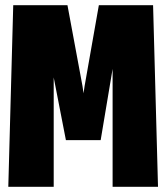

<svg xmlns="http://www.w3.org/2000/svg" viewBox="-20 -720 640 740"><path d="M12 0 31 -700H240L298 -388L302 -360.5L306 -388L361 -700H570L589 0H414V-454.5L368 -180H234L187 -421.5V0Z"/></svg>

Font: Trispace Condensed ExtraBold
Style: Regular
Weight: 800
Width: 3
Designer: Tyler Finck
Foundry: Etcetera Type Company
Version: Version 1.210; ttfautohint (v1.8.3)